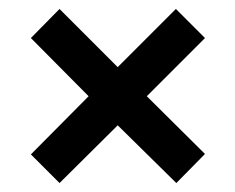

<svg xmlns="http://www.w3.org/2000/svg" viewBox="-20 -531 526 429"><path d="M113 -122 49 -186 178 -316 49 -446 113 -511 243 -381 373 -511 438 -446 308 -316 438 -187 374 -122 243 -251Z"/></svg>

Font: Bricolage Grotesque 48pt Medium
Style: Regular
Weight: 500
Designer: Mathieu Triay
Foundry: Atelier Triay
Version: Version 1.000; ttfautohint (v1.8.4.7-5d5b);gftools[0.9.32]